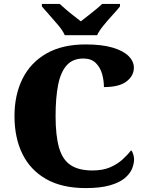

<svg xmlns="http://www.w3.org/2000/svg" viewBox="-20 -951 748 981"><path d="M418 10Q297 10 216 -36Q135 -82 94.5 -164.5Q54 -247 54 -358Q54 -466 95 -548.5Q136 -631 217 -677.5Q298 -724 417 -724Q500 -724 554.5 -708Q609 -692 636.5 -665Q664 -638 664 -605Q664 -564 626.5 -535Q589 -506 511 -506Q511 -540 501.5 -573.5Q492 -607 469 -629.5Q446 -652 406 -652Q352 -652 321 -617.5Q290 -583 277 -517.5Q264 -452 264 -358Q264 -257 282 -195.5Q300 -134 341.5 -107Q383 -80 452 -80Q506 -80 543.5 -96.5Q581 -113 607 -137Q633 -161 650 -183Q657 -176 661 -162Q665 -148 665 -137Q665 -114 654.5 -88.5Q644 -63 617 -40.5Q590 -18 541.5 -4Q493 10 418 10ZM311 -771Q301 -794 279 -820.5Q257 -847 233.5 -873Q210 -899 194 -918V-931H285Q296 -921 315.5 -904Q335 -887 356.5 -870.5Q378 -854 393 -842Q408 -854 429.5 -870.5Q451 -887 471.5 -904Q492 -921 502 -931H593V-918Q578 -899 554 -873Q530 -847 508.5 -820.5Q487 -794 476 -771Z"/></svg>

Font: Noto Serif Khmer Black
Style: Regular
Weight: 900
Version: Version 2.003